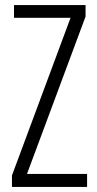

<svg xmlns="http://www.w3.org/2000/svg" viewBox="-20 -734 382 754"><path d="M322 0V-51H86L316 -669V-714H35V-664H257L27 -45V0Z"/></svg>

Font: Noto Sans UI Condensed Light
Style: Regular
Weight: 300
Width: 3
Designer: Monotype Design Team
Foundry: Monotype Imaging Inc.
Version: Version 1.901